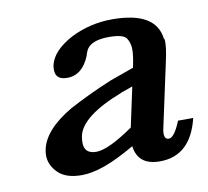

<svg xmlns="http://www.w3.org/2000/svg" viewBox="-55 -474 580 535"><g transform="rotate(-10 234.5 -206.5)"><path d="M469 -103Q444 0 357 0Q295 0 288 -55Q238 -26 201.5 -13Q165 0 136 0Q91 0 69 -22Q47 -44 47 -71Q47 -80 49 -89Q61 -143 140 -189Q166 -203 196.5 -217.5Q227 -232 261 -246L328 -270L330 -280Q335 -304 335 -321Q335 -338 326.5 -352Q318 -366 277 -366Q223 -366 211 -338Q210 -335 208.5 -331.5Q207 -328 207 -326Q186 -274 143 -274Q110 -274 110 -302Q110 -308 111 -315Q120 -355 176 -385Q231 -413 294 -413Q418 -413 427 -334L428 -335Q429 -331 429 -324Q429 -318 427.5 -305.5Q426 -293 421 -270L383 -94Q380 -82 380 -75Q380 -58 392 -58Q408 -58 426 -103ZM283 -207H284Q167 -162 155 -108Q153 -98 153 -89Q153 -57 187 -57Q221 -57 293 -107L317 -219Z"/></g></svg>

Font: New Athena Unicode
Style: Bold Italic
Weight: 700
Designer: J. Rusten 1997; rev. by R. Hancock 2001, 2002, rev. by D. Mastronarde 2002-2021
Foundry: Society for Classical Studies (formerly American Philological Association)
Version: Version 5.008